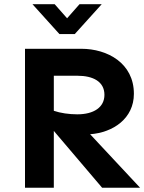

<svg xmlns="http://www.w3.org/2000/svg" viewBox="-20 -884 680 904"><path d="M345.7 -527.3C416 -527.3 471.7 -501 471.7 -437.5C471.7 -378.9 421.9 -345.7 343.8 -345.7C304.7 -345.7 264.6 -351.6 233.4 -362.3V-527.3ZM97.7 0H233.4V-267.6L460.9 0H639.6L404.3 -252C512.7 -259.8 610.4 -326.2 610.4 -442.4C610.4 -586.9 485.4 -654.3 363.3 -654.3H97.7ZM332 -723.6 459 -864.3H354.5L295.9 -797.9L237.3 -864.3H132.8L259.8 -723.6Z"/></svg>

Font: Sen-gleads
Style: Bold
Weight: 700
Designer: Kosal Sen, Philatype
Foundry: Philatype
Version: Version 1.004; ttfautohint (v1.8.3)